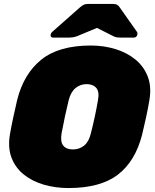

<svg xmlns="http://www.w3.org/2000/svg" viewBox="-20 -940 782 970"><path d="M326 10Q260 10 201.5 -7Q143 -24 100.5 -58Q58 -92 38.5 -142.5Q19 -193 30 -260Q37 -301 47 -347Q57 -393 67 -436Q100 -567 188.5 -638.5Q277 -710 439 -710Q505 -710 563.5 -692Q622 -674 664.5 -639Q707 -604 726.5 -553Q746 -502 735 -436Q728 -393 718 -347Q708 -301 698 -260Q664 -126 576 -58Q488 10 326 10ZM348 -185Q381 -185 405 -204.5Q429 -224 439 -266Q450 -309 459 -351Q468 -393 475 -434Q483 -476 466.5 -495.5Q450 -515 418 -515Q386 -515 362 -495.5Q338 -476 327 -434Q317 -393 308 -351Q299 -309 291 -266Q284 -224 299.5 -204.5Q315 -185 348 -185ZM249 -750Q233 -750 236 -766Q238 -774 244 -779L382 -901Q394 -912 403 -916Q412 -920 423 -920H553Q564 -920 571.5 -916Q579 -912 586 -901L672 -779Q676 -774 674 -766Q671 -750 655 -750H592Q582 -750 572.5 -751Q563 -752 553 -757L470 -799L369 -757Q358 -753 348 -751.5Q338 -750 328 -750Z"/></svg>

Font: Rubik Black
Style: Italic
Weight: 900
Italic angle: -12°
Designer: Hubert and Fischer
Foundry: Hubert and Fischer
Version: Version 2.300;gftools[0.9.30]